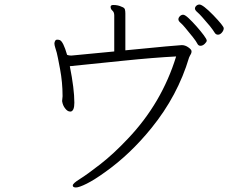

<svg xmlns="http://www.w3.org/2000/svg" viewBox="-20 -773 1040 847"><path d="M906 -658Q921 -639 926.5 -629.5Q932 -620 941.5 -620Q951 -620 959 -629.5Q967 -639 967 -648.5Q967 -658 921 -706Q875 -753 860 -753Q852 -753 846 -747.5Q840 -742 840 -735Q840 -728 852.5 -717.5Q865 -707 906 -658ZM308 -320Q308 -381 288 -481Q307 -483 347 -487Q387 -491 523 -505Q659 -519 757 -524Q694 -319 545 -162Q481 -94 422.5 -48.5Q364 -3 332.5 16.5Q301 36 301 45Q301 54 315 54Q329 54 363 37Q397 20 444 -14Q554 -92 648 -208Q764 -351 814 -519Q816 -524 818 -527.5Q820 -531 822.5 -535.5Q825 -540 825 -547Q825 -554 811 -564Q797 -574 782 -574Q767 -574 533 -551V-714Q533 -724 531 -731.5Q529 -739 517 -743Q501 -751 480 -751Q469 -751 468 -744V-742Q468 -733 476 -726Q484 -719 484 -705V-546L296 -528H292Q284 -528 276 -531Q259 -590 244 -596Q239 -598 232 -598Q225 -598 222 -590L220 -583Q220 -574 223.5 -563.5Q227 -553 230.5 -540Q234 -527 245 -468Q256 -409 256 -351V-348L254 -327Q257 -307 268 -294Q278 -281 289 -281H293Q308 -285 308 -320ZM831 -609Q846 -590 850.5 -580.5Q855 -571 864.5 -571Q874 -571 883 -579.5Q892 -588 892 -594Q892 -600 879 -617.5Q866 -635 847.5 -656Q829 -677 812.5 -692.5Q796 -708 788 -708Q780 -708 773.5 -701.5Q767 -695 767 -687.5Q767 -680 778 -671Q789 -662 831 -609Z"/></svg>

Font: LXGW WenKai Mono TC Light
Style: Regular
Weight: 300
Designer: LXGW / Fontworks Inc.
Foundry: LXGW / Fontworks Inc.
Version: Version 1.330